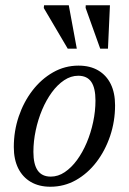

<svg xmlns="http://www.w3.org/2000/svg" viewBox="-20 -700 491 730"><path d="M278.5 -450.5Q322.5 -450.5 353.5 -432.2Q384.5 -414 401 -380.5Q417.5 -347 417.5 -299.5Q417.5 -239 398.8 -183.2Q380 -127.5 346.8 -84Q313.5 -40.5 268.8 -15.2Q224 10 171.5 10Q128.5 10 97.2 -8.2Q66 -26.5 49.2 -60.2Q32.5 -94 32.5 -141Q32.5 -201.5 51.2 -257Q70 -312.5 103.5 -356Q137 -399.5 181.8 -425Q226.5 -450.5 278.5 -450.5ZM173 -28.5Q201 -28.5 226.2 -45.5Q251.5 -62.5 272.8 -91.5Q294 -120.5 309.8 -157.8Q325.5 -195 334.2 -236.2Q343 -277.5 343 -317.5Q343 -365.5 327 -388.8Q311 -412 277.5 -412Q249.5 -412 224 -395Q198.5 -378 177.2 -349Q156 -320 140.2 -282.8Q124.5 -245.5 115.8 -204.2Q107 -163 107 -122.5Q107 -75.5 123.2 -52Q139.5 -28.5 173 -28.5ZM272 -515H237.5L146.5 -669.5L147.5 -680H241.5ZM390.5 -515H361L305.5 -670L306 -680H398Z"/></svg>

Font: Newsreader 16pt 16pt
Style: Italic
Weight: 400
Italic angle: -17°
Version: Version 1.003